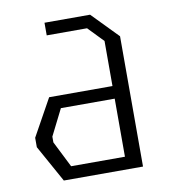

<svg xmlns="http://www.w3.org/2000/svg" viewBox="-71 -655 642 717"><g transform="rotate(-10 250.0 -296.5)"><path d="M414.1 -494.1V0H113.8L36.1 -140.1V-175.8L113.8 -315.9H354V-486.8L297.9 -544.9H145V-592.8H317.9ZM354 -47.9V-268.1H149.9L100.1 -168.9V-147L149.9 -47.9Z"/></g></svg>

Font: Steps Mono
Style: Regular
Weight: 400
Width: 3
Version: Version 1.000;PS 001.000;hotconv 1.0.70;makeotf.lib2.5.58329